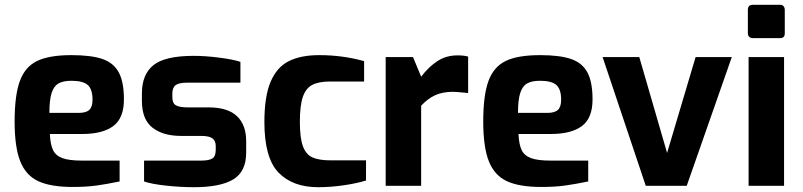

<svg xmlns="http://www.w3.org/2000/svg" viewBox="-20 -775 3348 801"><path d="M41 -268Q41 -378 63 -437.5Q85 -497 135.5 -521Q186 -545 278 -545Q360 -545 407 -529Q454 -513 475.5 -473Q497 -433 497 -360Q497 -282 452.5 -249Q408 -216 323 -216H188Q190 -173 201 -149.5Q212 -126 240 -115.5Q268 -105 322 -105H479V-18Q426 -7 383 -1Q340 5 283 5Q192 5 140 -19Q88 -43 64.5 -102Q41 -161 41 -268ZM308 -304Q339 -304 352.5 -316.5Q366 -329 366 -359Q366 -403 346 -420.5Q326 -438 278 -438Q243 -438 223.5 -426.5Q204 -415 195 -386Q186 -357 186 -304Z M581 -18V-105H819Q852 -105 866 -114Q880 -123 880 -149V-166Q880 -187 866.5 -197.5Q853 -208 819 -208H735Q660 -208 616 -242.5Q572 -277 572 -354V-385Q572 -465 620.5 -503.5Q669 -542 788 -542Q837 -542 895 -534.5Q953 -527 983 -517V-430H758Q727 -430 713 -420Q699 -410 699 -385V-369Q699 -344 714 -335.5Q729 -327 764 -327H850Q930 -327 968.5 -290.5Q1007 -254 1007 -186V-138Q1007 -59 953 -26.5Q899 6 789 6Q734 6 673.5 -0.5Q613 -7 581 -18Z M1083 -266Q1083 -373 1109 -434Q1135 -495 1185 -520Q1235 -545 1312 -545Q1409 -545 1499 -520V-435H1358Q1310 -435 1283 -421Q1256 -407 1243.5 -371Q1231 -335 1231 -267Q1231 -200 1243.5 -165.5Q1256 -131 1283 -118.5Q1310 -106 1360 -106H1507V-22Q1469 -10 1414 -2Q1359 6 1308 6Q1201 6 1142 -55Q1083 -116 1083 -266Z M1589 -537H1703L1737 -455Q1769 -497 1805.5 -520.5Q1842 -544 1889 -544Q1915 -544 1933 -539V-387Q1881 -392 1870 -392Q1827 -392 1796 -378Q1765 -364 1737 -334V0H1589Z M1996 -268Q1996 -378 2018 -437.5Q2040 -497 2090.5 -521Q2141 -545 2233 -545Q2315 -545 2362 -529Q2409 -513 2430.5 -473Q2452 -433 2452 -360Q2452 -282 2407.5 -249Q2363 -216 2278 -216H2143Q2145 -173 2156 -149.5Q2167 -126 2195 -115.5Q2223 -105 2277 -105H2434V-18Q2381 -7 2338 -1Q2295 5 2238 5Q2147 5 2095 -19Q2043 -43 2019.5 -102Q1996 -161 1996 -268ZM2263 -304Q2294 -304 2307.5 -316.5Q2321 -329 2321 -359Q2321 -403 2301 -420.5Q2281 -438 2233 -438Q2198 -438 2178.5 -426.5Q2159 -415 2150 -386Q2141 -357 2141 -304Z M2494 -537H2647L2763 -137L2882 -537H3033L2845 0H2674Z M3100 -636V-734Q3100 -755 3121 -755H3235Q3244 -755 3249 -749Q3254 -743 3254 -734V-636Q3254 -616 3235 -616H3121Q3111 -616 3105.5 -621.5Q3100 -627 3100 -636ZM3103 -537H3251V0H3103Z"/></svg>

Font: Exo
Style: Bold
Weight: 700
Designer: Natanael Gama
Foundry: Natanael Gama
Version: Version 1.500; ttfautohint (v1.6)